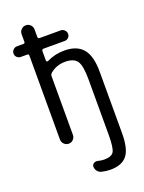

<svg xmlns="http://www.w3.org/2000/svg" viewBox="-178 -832 856 1143"><g transform="rotate(-20 250.0 -260.0)"><path d="M43.9 -583Q30.3 -583 20 -592.8Q9.8 -602.5 9.8 -616.2Q9.8 -629.9 20 -640.1Q30.3 -650.4 43.9 -650.4H85Q94.7 -650.4 94.7 -660.2V-709Q94.7 -725.6 106.9 -737.8Q119.1 -750 136.2 -750Q153.3 -750 165 -737.8Q176.8 -725.6 176.8 -709V-661.1Q176.8 -650.4 188.5 -650.4H322.3Q335 -650.4 345.2 -640.1Q355.5 -629.9 355.5 -615.7Q355.5 -601.6 345.7 -592.3Q335.9 -583 322.3 -583H188.5Q177.7 -583 176.8 -572.3V-510.7Q176.8 -506.8 180.2 -504.9Q183.6 -502.9 188.5 -504.9Q239.3 -530.3 299.8 -530.3Q378.9 -530.3 417 -484.9Q455.1 -439.5 455.1 -339.8V49.8Q455.1 148.4 422.4 189.5Q389.6 230.5 317.4 230.5Q289.1 230.5 261.7 223.6Q247.1 220.7 236.8 208Q226.6 195.3 226.6 178.7Q226.6 166 237.8 159.2Q249 152.3 261.7 155.3Q284.2 161.1 301.8 161.1Q348.6 161.1 362.8 137.7Q377 114.3 377 30.3V-320.3Q377 -407.2 356.4 -436.5Q335.9 -465.8 280.3 -465.8Q225.6 -465.8 184.6 -430.7Q176.8 -422.9 176.8 -412.1V-41Q176.8 -24.4 165 -12.2Q153.3 0 136.2 0Q119.1 0 106.9 -12.2Q94.7 -24.4 94.7 -41V-573.2Q94.7 -583 85 -583Z"/></g></svg>

Font: Rounded-X Mgen+ 1mn regular
Style: Regular
Weight: 400
Designer: [Source Han Sans]
Ryoko NISHIZUKA  (kana & ideographs); Paul D. Hunt (Latin, Greek & Cyrillic); Wenlong ZHANG  (bopomofo
Version: Version 1.059.20150602